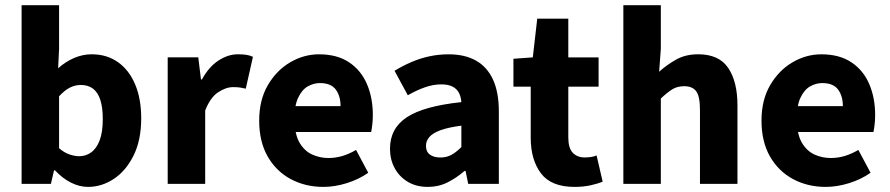

<svg xmlns="http://www.w3.org/2000/svg" viewBox="-20 -721 3489 753"><path d="M325.1 12Q291.9 12 258.8 -4.5Q225.6 -21 195.6 -52.9H191.9L179.7 0H64.7V-700.6H211.7V-529.4L208 -453.2Q236.2 -478.6 270.2 -493.4Q304.2 -508.1 339.3 -508.1Q399.4 -508.1 443.1 -476.9Q486.8 -445.7 510.3 -389.4Q533.8 -333.2 533.8 -256.7Q533.8 -171.6 503.9 -111.2Q474 -50.8 426.4 -19.4Q378.8 12 325.1 12ZM290.8 -108.3Q316.5 -108.3 337.5 -123.4Q358.6 -138.4 370.9 -170.7Q383.1 -202.9 383.1 -254.2Q383.1 -298.8 373.7 -328.4Q364.3 -358 345.3 -372.9Q326.3 -387.8 296.9 -387.8Q274.8 -387.8 254.2 -377.5Q233.6 -367.1 211.7 -343.4V-139.7Q231.4 -122.6 252.1 -115.5Q272.7 -108.3 290.8 -108.3Z M637.7 0V-496.1H757.6L768.2 -409.4H771.9Q799.2 -459.2 837 -483.7Q874.7 -508.1 912.8 -508.1Q933.9 -508.1 947.8 -505.7Q961.6 -503.3 972 -498.1L943.9 -373.3Q931.6 -376.3 921 -377.8Q910.4 -379.3 894 -379.3Q865.9 -379.3 835.3 -359Q804.6 -338.7 784.7 -287.5V0Z M1248.4 12Q1177.1 12 1119.9 -18.8Q1062.8 -49.6 1029.6 -107.6Q996.5 -165.7 996.5 -248.2Q996.5 -328.8 1030.4 -386.9Q1064.2 -444.9 1117.9 -476.5Q1171.6 -508 1231.2 -508Q1302.2 -508 1349.1 -476.6Q1396.1 -445.2 1419.1 -391.3Q1442.2 -337.4 1442.2 -270Q1442.2 -250.6 1440.1 -232.6Q1438.1 -214.5 1435.6 -203.3H1110.5L1109.4 -304.7H1315.6Q1315.6 -344.3 1296.9 -369.7Q1278.2 -395.2 1234.4 -395.2Q1210.3 -395.2 1187.1 -382.2Q1164 -369.1 1149 -337Q1134 -305 1135.2 -248.2Q1136.3 -191.9 1155.7 -159.9Q1175.2 -127.9 1205.1 -114.6Q1235 -101.3 1268 -101.3Q1296.6 -101.3 1323.4 -109.4Q1350.2 -117.6 1376.4 -133L1424.2 -43.4Q1386.8 -17.1 1339.7 -2.6Q1292.6 12 1248.4 12Z M1657.8 12Q1612.5 12 1579.2 -8Q1546 -27.9 1527.7 -61.8Q1509.5 -95.7 1509.5 -137.6Q1509.5 -217.8 1575.9 -261.4Q1642.4 -305 1789.4 -320.5Q1787.9 -341.6 1779.7 -357.2Q1771.4 -372.9 1754.5 -381.5Q1737.5 -390.1 1710.6 -390.1Q1679.7 -390.1 1647.7 -379Q1615.7 -368 1579.4 -347.4L1527.3 -443.4Q1558.8 -462.6 1593 -477.4Q1627.2 -492.2 1663.8 -500.1Q1700.4 -508 1739.4 -508Q1802.6 -508 1846.5 -483.5Q1890.3 -459 1913.3 -409.3Q1936.4 -359.6 1936.4 -283.3V0H1816.2L1805.9 -50.6H1801.9Q1770.2 -23.2 1735.1 -5.6Q1700.1 12 1657.8 12ZM1707.2 -103.3Q1732.2 -103.3 1751.2 -114.1Q1770.3 -124.9 1789.4 -144.3V-228.2Q1737 -221.3 1706.7 -210Q1676.4 -198.6 1663.5 -183.2Q1650.6 -167.8 1650.6 -149Q1650.6 -125.8 1666.2 -114.5Q1681.7 -103.3 1707.2 -103.3Z M2233.1 12Q2141.4 12 2101.4 -41.4Q2061.4 -94.8 2061.4 -180.6V-381H1993.6V-490.5L2069.6 -496L2087 -647.8H2208.8V-496H2327.6V-381H2208.8V-182.2Q2208.8 -140.4 2226.3 -121.9Q2243.9 -103.5 2272.7 -103.5Q2285.2 -103.5 2297.3 -105.2Q2309.5 -107 2319.8 -111.3L2343.6 -8.4Q2324.6 -0.6 2296.4 5.7Q2268.1 12 2233.1 12Z M2424.7 0V-700.6H2571.7V-529.4L2565.1 -439.6Q2593.4 -465.4 2630.5 -486.7Q2667.6 -508.1 2718.3 -508.1Q2799.7 -508.1 2835.9 -454.6Q2872.2 -401 2872.2 -308V0H2725.2V-289.2Q2725.2 -342.8 2710.5 -362.9Q2695.9 -382.9 2663.5 -382.9Q2635.8 -382.9 2616.1 -370.4Q2596.4 -358 2571.7 -334.7V0Z M3218.4 12Q3147.1 12 3089.9 -18.8Q3032.8 -49.6 2999.6 -107.6Q2966.5 -165.7 2966.5 -248.2Q2966.5 -328.8 3000.4 -386.9Q3034.2 -444.9 3087.9 -476.5Q3141.6 -508 3201.2 -508Q3272.2 -508 3319.1 -476.6Q3366.1 -445.2 3389.1 -391.3Q3412.2 -337.4 3412.2 -270Q3412.2 -250.6 3410.1 -232.6Q3408.1 -214.5 3405.6 -203.3H3080.5L3079.4 -304.7H3285.6Q3285.6 -344.3 3266.9 -369.7Q3248.2 -395.2 3204.4 -395.2Q3180.3 -395.2 3157.1 -382.2Q3134 -369.1 3119 -337Q3104 -305 3105.2 -248.2Q3106.3 -191.9 3125.7 -159.9Q3145.2 -127.9 3175.1 -114.6Q3205 -101.3 3238 -101.3Q3266.6 -101.3 3293.4 -109.4Q3320.2 -117.6 3346.4 -133L3394.2 -43.4Q3356.8 -17.1 3309.7 -2.6Q3262.6 12 3218.4 12Z"/></svg>

Font: Source Sans 3 Variable
Style: Regular
Weight: 200
Designer: Paul D. Hunt
Foundry: Adobe Systems Incorporated
Version: Version 3.026